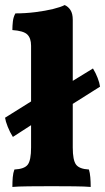

<svg xmlns="http://www.w3.org/2000/svg" viewBox="-25 -737 416 760"><path d="M24 3Q24 -18 25.5 -35.5Q27 -53 32 -66Q72 -68 85 -85.5Q98 -103 98 -153V-556Q98 -586 83 -600.5Q68 -615 24 -618Q24 -635 26 -652.5Q28 -670 36 -684Q76 -684 115.5 -689Q155 -694 185.5 -701.5Q216 -709 231 -717Q245 -711 254 -697Q263 -683 263 -659V-153Q263 -103 276 -85.5Q289 -68 327 -66Q331 -53 332.5 -35Q334 -17 334 3Q313 1 269 0.5Q225 0 179 0Q133 0 88.5 0.5Q44 1 24 3ZM192 -281 193 -374 343 -466Q354 -448 361.5 -428.5Q369 -409 371 -394ZM26 -195Q14 -214 5.5 -235.5Q-3 -257 -5 -271L166 -378L167 -286Z"/></svg>

Font: Vollkorn ExtraBold
Style: Regular
Weight: 800
Designer: Friedrich Althausen
Foundry: Friedrich Althausen
Version: Version 5.000; ttfautohint (v1.8.3)